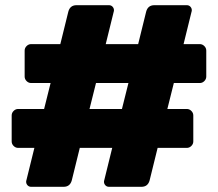

<svg xmlns="http://www.w3.org/2000/svg" viewBox="-20 -720 840 740"><path d="M25 -175V-275Q25 -285 32.5 -292.5Q40 -300 50 -300H150L175 -400H100Q90 -400 82.5 -407.5Q75 -415 75 -425V-525Q75 -535 82.5 -542.5Q90 -550 100 -550H212.5L243.3 -675Q250 -700 275 -700H400Q408.3 -700 413.8 -694.2Q419.2 -688.3 419.2 -680.8Q419.2 -676.7 418.3 -675L387.5 -550H512.5L543.3 -675Q550 -700 575 -700H700Q708.3 -700 713.8 -694.2Q719.2 -688.3 719.2 -680.8Q719.2 -676.7 718.3 -675L687.5 -550H750Q760 -550 767.5 -542.5Q775 -535 775 -525V-425Q775 -415 767.5 -407.5Q760 -400 750 -400H650L625 -300H700Q710 -300 717.5 -292.5Q725 -285 725 -275V-175Q725 -165 717.5 -157.5Q710 -150 700 -150H587.5L556.7 -25Q550 0 525 0H400Q391.7 0 386.2 -5.8Q380.8 -11.7 380.8 -19.2Q380.8 -23.3 381.7 -25L412.5 -150H287.5L256.7 -25Q250 0 225 0H100Q91.7 0 86.2 -5.8Q80.8 -11.7 80.8 -19.2Q80.8 -23.3 81.7 -25L112.5 -150H50Q40 -150 32.5 -157.5Q25 -165 25 -175ZM325 -300H450L475 -400H350Z"/></svg>

Font: BoonTook Mon
Style: Regular
Weight: 400
Designer: Sungsit Sawaiwan
Foundry: FontUni
Version: Version 3.0